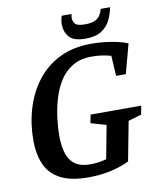

<svg xmlns="http://www.w3.org/2000/svg" viewBox="-88 -855 767 934"><g transform="rotate(-10 295.5 -388.5)"><path d="M274 10Q189 10 137.5 -16Q86 -42 63 -92.5Q40 -143 40 -215Q40 -296 62.5 -370.5Q85 -445 129.5 -503Q174 -561 241 -594.5Q308 -628 399 -628Q434 -628 467.5 -624Q501 -620 529.5 -613.5Q558 -607 578 -598L539 -453H491L485 -553Q469 -558 445 -562Q421 -566 388 -566Q333 -566 294 -542Q255 -518 230.5 -478.5Q206 -439 192.5 -391.5Q179 -344 173.5 -297.5Q168 -251 168 -214Q168 -171 177.5 -133.5Q187 -96 214.5 -73.5Q242 -51 294 -51Q312 -51 332 -53.5Q352 -56 373 -62L404 -226L328 -248L336 -289H586L578 -246L513 -227L476 -33Q441 -15 388.5 -2.5Q336 10 274 10ZM376 -657Q318 -657 296 -683Q274 -709 274 -746Q274 -755 276 -766.5Q278 -778 281 -787H330Q329 -783 328 -778Q327 -773 327 -768Q327 -751 337.5 -738.5Q348 -726 386 -726Q419 -726 436.5 -735Q454 -744 462 -758Q470 -772 474 -787H520Q514 -754 499 -724Q484 -694 455 -675.5Q426 -657 376 -657Z"/></g></svg>

Font: Manuale SemiBold
Style: Italic
Weight: 600
Italic angle: -11°
Designer: Eduardo Tunni / Pablo Cosgaya
Foundry: Eduardo Tunni / Pablo Cosgaya
Version: Version 1.002